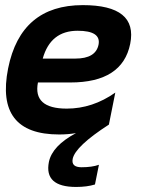

<svg xmlns="http://www.w3.org/2000/svg" viewBox="-20 -533 568 761"><path d="M149.4 -300.8H278.8Q359.4 -300.8 370.6 -356Q381.3 -411.1 287.6 -411.1Q180.2 -411.1 149.4 -300.8ZM281.2 -5.4Q249.5 0 214.4 0Q-40 0 12.2 -262.2Q62.5 -512.7 308.1 -512.7Q526.9 -512.7 496.1 -359.4Q465.3 -206.1 258.8 -206.1H130.4Q109.9 -102.5 244.6 -102.5Q346.7 -102.5 437 -166L411.6 -39.1Q278.3 46.9 268.1 96.7Q261.7 129.9 303.2 129.9Q344.7 129.9 372.1 120.1L356.4 198.2Q324.7 208 281.7 208Q154.3 208 173.8 108.9Q187 44.9 281.2 -5.4Z"/></svg>

Font: Sansation
Style: Bold Italic
Weight: 700
Designer: Bernd Montag
Version: Version 1.301